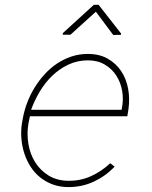

<svg xmlns="http://www.w3.org/2000/svg" viewBox="-20 -760 627 790"><path d="M478.5 -621.6 477.5 -616.7 445.8 -616.2 374.5 -711.9 270 -617.2H238.3L238.8 -624L366.2 -740.2H385.7ZM261.7 9.8Q226.6 9.8 197.3 -1Q168 -11.7 145 -30.3Q122.1 -48.8 106 -74Q89.8 -99.1 80.3 -128.2Q70.8 -157.2 68.1 -189.2Q65.4 -221.2 70.3 -252.9L74.2 -274.4Q80.1 -306.6 92.3 -338.6Q104.5 -370.6 122.6 -399.9Q140.6 -429.2 163.8 -454.6Q187 -480 214.8 -498.5Q242.7 -517.1 274.4 -527.6Q306.2 -538.1 341.8 -538.1Q388.7 -538.1 422.9 -518.8Q457 -499.5 478.3 -467.8Q499.5 -436 507.1 -395.5Q514.6 -355 508.8 -312.5L503.9 -281.7H103L101.6 -274.4L97.2 -252.9Q89.8 -210.9 96.7 -168.7Q103.5 -126.5 124.5 -92.8Q145.5 -59.1 179.9 -37.8Q214.4 -16.6 261.2 -16.1Q311.5 -15.6 354.5 -35.2Q397.5 -54.7 433.6 -88.4L451.7 -74.2Q413.6 -34.7 365.5 -12.5Q317.4 9.8 261.7 9.8ZM342.3 -511.7Q298.3 -511.7 261.2 -494.1Q224.1 -476.6 194.6 -448Q165 -419.4 143.3 -382.8Q121.6 -346.2 107.9 -308.1H480L481.4 -314.5Q488.8 -350.1 482.7 -385.5Q476.6 -420.9 458.7 -448.7Q440.9 -476.6 411.4 -494.1Q381.8 -511.7 342.3 -511.7Z"/></svg>

Font: TypoPRO Roboto Mono
Style: Italic
Weight: 250
Designer: Google
Version: Version 2.000986; 2015; ttfautohint (v1.3)